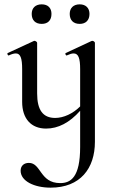

<svg xmlns="http://www.w3.org/2000/svg" viewBox="-20 -583 529 884"><path d="M172 -473C201 -473 217 -490 217 -519C217 -546 201 -563 172 -563C143 -563 126 -546 126 -519C126 -490 143 -473 172 -473ZM347 -473C375 -473 392 -490 392 -519C392 -546 375 -563 347 -563C318 -563 301 -546 301 -519C301 -490 318 -473 347 -473ZM405 -395 401 -394 283 -339C278 -338 283 -325 288 -328C301 -334 311 -337 319 -337C341 -337 349 -315 349 -265V-93C316 -60 273 -40 234 -40C178 -40 151 -76 151 -153V-386C151 -390 143 -395 139 -395C137 -395 137 -395 135 -394L16 -339C11 -338 16 -325 21 -328C34 -334 44 -337 53 -337C74 -337 82 -315 82 -265V-114C82 -36 124 9 192 9C248 9 300 -18 349 -73V94C349 233 306 260 257 260C163 260 170 167 113 167C92 167 75 179 75 203C75 251 138 281 213 281C350 281 417 192 417 70V-386C417 -390 410 -395 405 -395Z"/></svg>

Font: Cormorant Infant Book
Style: Regular
Weight: 500
Designer: Christian Thalmann (Catharsis Fonts)
Version: Version 1.000;PS 002.000;hotconv 1.0.88;makeotf.lib2.5.64775